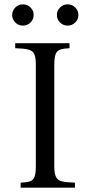

<svg xmlns="http://www.w3.org/2000/svg" viewBox="-20 -864 415 884"><path d="M75 0V-23Q102 -24 117.5 -29Q133 -34 139 -50Q145 -66 145 -100V-565Q145 -600 137.5 -615.5Q130 -631 110 -636Q90 -641 50 -642V-665H300V-642Q273 -641 258 -636Q243 -631 236.5 -615.5Q230 -600 230 -565V-100Q230 -66 237.5 -50Q245 -34 265.5 -29Q286 -24 325 -23V0ZM85 -746Q65 -746 50.5 -760.5Q36 -775 36 -795Q36 -815 50.5 -829.5Q65 -844 85 -844Q106 -844 120.5 -829.5Q135 -815 135 -795Q135 -775 120.5 -760.5Q106 -746 85 -746ZM291 -746Q271 -746 256.5 -760.5Q242 -775 242 -795Q242 -815 256.5 -829.5Q271 -844 291 -844Q312 -844 326.5 -829.5Q341 -815 341 -795Q341 -775 326.5 -760.5Q312 -746 291 -746Z"/></svg>

Font: Bona Nova
Style: Regular
Weight: 400
Designer: Mateusz Machalski
Foundry: Capitalics
Version: Version 4.001; ttfautohint (v1.8.3)